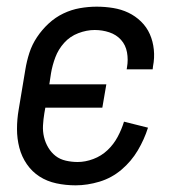

<svg xmlns="http://www.w3.org/2000/svg" viewBox="-20 -548 540 576"><path d="M207 8Q177 8 149 2Q121 -4 98.5 -18.5Q76 -33 60.5 -55.5Q45 -78 38 -105Q31 -132 31 -161Q31 -190 36 -219L56 -339Q60 -364 68 -389Q76 -414 91 -436.5Q106 -459 126 -477.5Q146 -496 170 -507.5Q194 -519 219.5 -523.5Q245 -528 270 -528Q295 -528 319.5 -524Q344 -520 365 -510Q386 -500 403 -483.5Q420 -467 429.5 -445.5Q439 -424 441.5 -399Q444 -374 439 -349L438 -340H360L361 -346Q365 -369 361 -391Q357 -413 343 -428.5Q329 -444 308 -451Q287 -458 264 -458Q240 -458 215 -448.5Q190 -439 172.5 -419.5Q155 -400 146 -376Q137 -352 133 -328L128 -295H299L287 -225H116L113 -208Q110 -190 109 -172Q108 -154 112 -137Q116 -120 125 -105Q134 -90 147 -80Q160 -70 177.5 -66Q195 -62 213 -62Q236 -62 260 -71Q284 -80 302.5 -97.5Q321 -115 333 -137.5Q345 -160 352 -183L424 -165Q413 -130 393.5 -97Q374 -64 344.5 -39Q315 -14 278.5 -3Q242 8 207 8Z"/></svg>

Font: Iosevka
Style: Italic
Weight: 400
Italic angle: -9°
Monospace: yes
Designer: Belleve Invis
Foundry: Belleve Invis
Version: Version 32.5.0; ttfautohint (v1.8.4)